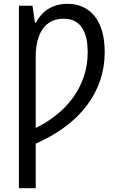

<svg xmlns="http://www.w3.org/2000/svg" viewBox="-20 -745 603 1005"><path d="M79 240V-715H150L163 -626H168Q183 -656 206.5 -678Q230 -700 261.5 -712.5Q293 -725 333 -725Q391 -725 435 -697Q479 -669 503.5 -612.5Q528 -556 528 -470Q528 -395 505 -326Q482 -257 436.5 -195.5Q391 -134 323 -83Q255 -32 167 7V240ZM167 -75Q226 -104 276 -144Q326 -184 362.5 -234.5Q399 -285 419 -344.5Q439 -404 439 -472Q439 -532 424 -571Q409 -610 381.5 -628.5Q354 -647 314 -647Q265 -647 232.5 -623Q200 -599 183.5 -554.5Q167 -510 167 -449Z"/></svg>

Font: Noto Sans Mono SemiCondensed
Style: Regular
Weight: 400
Width: 4
Designer: Monotype Design Team
Foundry: Monotype Imaging Inc.
Version: Version 2.010